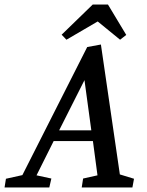

<svg xmlns="http://www.w3.org/2000/svg" viewBox="-71 -821 644 841"><path d="M-51 0 -45 -38 27 -54 311 -615 371 -626 454 -57 516 -38 509 0H287L293 -39L356 -53L336 -203H164L89 -53L154 -39L145 0ZM188 -250H329L299 -470ZM220 -647 199 -669 335 -801H402L482 -668L455 -647L357 -727Z"/></svg>

Font: Manuale Medium
Style: Italic
Weight: 500
Italic angle: -11°
Version: Version 1.002